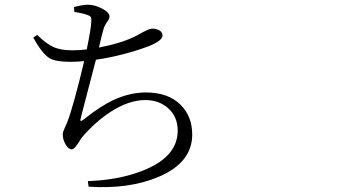

<svg xmlns="http://www.w3.org/2000/svg" viewBox="-20 -767 1540 814"><path d="M355.5 24.4 352.5 1Q452.1 -2.9 531.2 -25.4Q733.4 -83 733.4 -212.9Q733.4 -272.5 692.4 -308.6Q654.3 -342.8 595.7 -342.8Q526.4 -342.8 449.2 -293Q384.8 -251 328.1 -185.5Q324.2 -180.7 315.4 -166Q295.9 -133.8 284.2 -133.8Q270.5 -133.8 258.3 -154.3Q246.1 -174.8 246.1 -197.3Q246.1 -207 253.4 -222.2Q260.7 -237.3 265.6 -250Q292 -319.3 336.9 -507.8Q306.6 -504.9 276.4 -504.9Q215.8 -504.9 189.5 -520.5Q158.2 -540 121.1 -607.4L137.7 -619.1Q175.8 -581.1 209 -566.4Q240.2 -553.7 286.1 -553.7Q319.3 -553.7 347.7 -557.6Q366.2 -646.5 367.2 -675.8Q368.2 -689.5 364.7 -694.8Q361.3 -700.2 349.6 -704.1Q330.1 -710.9 294.9 -716.8L293.9 -737.3Q333 -747.1 351.6 -747.1Q381.8 -747.1 413.1 -730.5Q444.3 -713.9 444.3 -697.3Q444.3 -687.5 434.6 -674.8Q422.9 -658.2 418.9 -643.6Q412.1 -621.1 399.4 -565.4Q497.1 -584 557.6 -615.2Q561.5 -617.2 570.3 -622.1Q611.3 -645.5 624 -645.5Q641.6 -645.5 653.3 -639.6Q668.9 -631.8 668.9 -616.2Q668.9 -594.7 611.3 -571.3Q500 -530.3 386.7 -513.7Q374 -464.8 341.8 -341.8Q329.1 -291 324.2 -273.9Q319.3 -256.8 321.8 -254.4Q324.2 -252 338.9 -263.7Q407.2 -318.4 464.8 -344.7Q532.2 -375 598.6 -375Q694.3 -375 747.1 -321.3Q794.9 -272.5 794.9 -196.3Q794.9 -78.1 653.3 -17.6Q527.3 36.1 355.5 24.4Z"/></svg>

Font: Bpmf GenRyu Min R
Style: R
Weight: 400
Foundry: But Ko
Version: Version 1.320